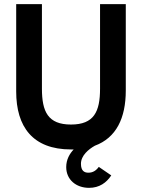

<svg xmlns="http://www.w3.org/2000/svg" viewBox="-20 -710 680 925"><path d="M437 -8C540 -46 586 -141 586 -274V-690H462V-283C462 -172 433 -110 322 -110C211 -110 182 -172 182 -283V-690H58V-269C58 -100 137 10 322 10H335C316 30 299 58 299 95C299 155 346 195 409 195C459 195 493 170 516 135L456 94C443 112 427 122 406 122C387 122 370 114 370 79C370 39 407 9 437 -8Z"/></svg>

Font: FREAK Grotesk Next
Style: Bold
Weight: 700
Width: 3
Designer: La Scuola Open Source
Foundry: La Scuola Open Source
Version: Version 1.000;PS 1.0;hotconv 1.0.72;makeotf.lib2.5.5900